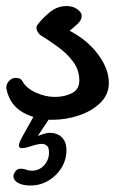

<svg xmlns="http://www.w3.org/2000/svg" viewBox="-33 -374 371 619"><path d="M135.3 12.2Q84 12.2 42 -11Q0 -34.2 -11.7 -84.5Q-12.7 -89.4 -12.7 -90.8Q-12.7 -104 -3.4 -113.5Q5.9 -123 17.1 -123Q22.5 -123 29.1 -121.1Q35.6 -119.1 39.1 -112.3Q51.8 -89.4 82.8 -75.4Q113.8 -61.5 143.6 -61.5Q175.3 -61.5 199 -73.7Q222.7 -85.9 222.7 -113.8Q222.7 -147.9 203.4 -174.3Q184.1 -200.7 155 -221.9Q126 -243.2 96.7 -261.2Q94.2 -262.7 89.4 -269.8Q84.5 -276.9 84.5 -284.2Q84.5 -290 87.4 -293.5Q103 -314.5 127.4 -334.5Q151.9 -354.5 181.2 -354.5Q202.6 -354.5 216.6 -344Q230.5 -333.5 230.5 -323.2Q230.5 -309.6 217.8 -297.6Q205.1 -285.6 191.4 -274.9Q249.5 -244.6 283.7 -198Q317.9 -151.4 317.9 -106.9Q317.9 -69.3 290.8 -42.7Q263.7 -16.1 221.9 -2Q180.2 12.2 135.3 12.2ZM64.9 224.1Q40 224.1 25.1 215.6Q10.3 207 10.3 194.3Q10.3 187 16.6 178.5Q22.9 169.9 33.7 169.9Q42 169.9 51.3 172.9Q60.1 176.3 68.8 176.3Q93.8 176.3 109.4 158.7Q125 141.1 125 118.2Q125 104 120.4 98.1Q115.7 92.3 105 89.8Q88.9 89.8 68.8 96.7Q48.8 103.5 37.6 103.5Q27.8 103.5 27.8 95.2Q27.8 86.9 40.5 64L76.2 0H131.8L88.9 64L108.4 57.6Q118.2 54.2 127 54.2Q151.9 54.2 166.5 68.8Q181.2 83.5 181.2 109.9Q181.2 141.1 165.3 167Q149.4 192.9 123 208.5Q96.7 224.1 64.9 224.1Z"/></svg>

Font: Damion
Style: Regular
Weight: 400
Designer: Vernon Adams
Foundry: Vernon Adams
Version: Version 1.100; ttfautohint (v1.8.4.7-5d5b)